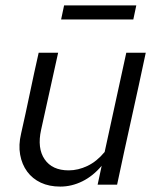

<svg xmlns="http://www.w3.org/2000/svg" viewBox="-20 -683 581 710"><path d="M48 0ZM195 -488 132 -203Q117 -135 145 -94Q173 -53 234 -53Q269 -53 303.5 -69.5Q338 -86 367 -121Q387 -213 407 -304.5Q427 -396 447 -488H519Q493 -365 466 -244Q439 -123 413 0H341Q345 -17 348.5 -35Q352 -53 356 -70Q324 -32 284.5 -12.5Q245 7 203 7Q162 7 131 -7.5Q100 -22 80.5 -48.5Q61 -75 54.5 -111Q48 -147 58 -189Q75 -264 90.5 -338.5Q106 -413 123 -488ZM484 -663 473 -611H206L217 -663Z"/></svg>

Font: Rosa Sans Light
Style: Italic
Weight: 300
Italic angle: -12°
Designer: Pentagram / MCKL
Foundry: Pentagram / MCKL
Version: Version 1.005;September 16, 2019;FontCreator 11.5.0.2425 64-